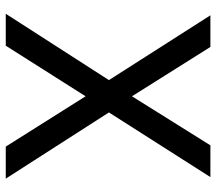

<svg xmlns="http://www.w3.org/2000/svg" viewBox="-62 -689 751 667"><g transform="rotate(90 313.5 -355.5)"><path d="M314.5 -438.5 484.9 -710.9H595.2L370.6 -358.4L600.6 0H489.3L314.5 -277.3L138.7 0H27.8L258.3 -358.4L33.2 -710.9H143.1Z"/></g></svg>

Font: RobotoDraft
Style: Regular
Weight: 400
Version: Version 2.001101; 2014